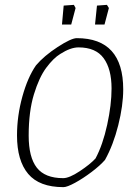

<svg xmlns="http://www.w3.org/2000/svg" viewBox="-20 -761 544 790"><path d="M50 -204Q50 -284 72 -363.5Q94 -443 128 -492Q161 -531 217 -567.5Q273 -604 296 -604Q487 -604 487 -393Q487 -327 466.5 -245.5Q446 -164 412 -103Q392 -80 357 -53.5Q322 -27 289 -9Q256 9 241 9Q142 9 96 -45.5Q50 -100 50 -204ZM373 -109Q403 -165 421 -247.5Q439 -330 439 -397Q439 -477 406.5 -521.5Q374 -566 303 -566Q270 -566 228 -539Q200 -522 170.5 -482.5Q141 -443 119.5 -372.5Q98 -302 98 -203Q98 -114 131.5 -71Q165 -28 240 -28Q265 -28 308 -56.5Q351 -85 373 -109ZM242 -738 284 -741 291 -728 273 -660H235ZM379 -738 420 -741 428 -728 410 -660H371Z"/></svg>

Font: Grenze ExtraLight
Style: Italic
Weight: 275
Italic angle: -10°
Designer: Renata Polastri
Foundry: Omnibus-Type
Version: Version 1.002; ttfautohint (v1.8)